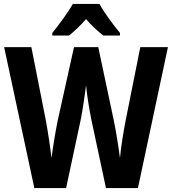

<svg xmlns="http://www.w3.org/2000/svg" viewBox="-20 -953 873 973"><path d="M484 -933H349C327 -893 277 -825 245 -786V-773H330C354 -792 385 -821 416 -856C446 -821 477 -794 503 -773H588V-786C551 -831 508 -889 484 -933ZM831 -714H691L617 -344C606 -288 593 -208 588 -152C580 -213 567 -294 557 -341L478 -714H355L272 -340C263 -296 249 -214 241 -152C235 -207 222 -291 212 -344L139 -714H1L154 0H315L390 -351C399 -398 411 -477 416 -522C421 -465 434 -392 442 -351L517 0H679Z"/></svg>

Font: Noto Sans Ethiopic Condensed
Style: Bold
Weight: 700
Width: 3
Designer: Monotype Design Team
Foundry: Monotype Imaging Inc.
Version: Version 2.102